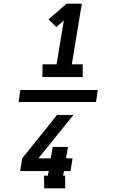

<svg xmlns="http://www.w3.org/2000/svg" viewBox="-20 -868 640 1056"><path d="M213 -444 214 -514H291L331 -756L290 -719L247 -761L346 -848H430L375 -514H435V-444ZM508 -307H82L92 -373H518ZM223 168 222 98H243L248 73H91L102 3L294 -236H384L191 3H259L270 -60H354L343 3H379L368 73H332L327 98H338L339 168Z"/></svg>

Font: Iosevka HT Extended
Style: Bold Italic
Weight: 700
Width: 7
Italic angle: -9°
Monospace: yes
Designer: Belleve Invis
Foundry: Belleve Invis
Version: Version 32.3.0; ttfautohint (v1.8.4)